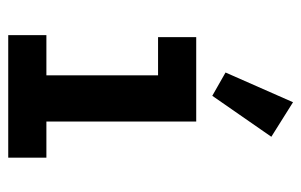

<svg xmlns="http://www.w3.org/2000/svg" viewBox="-156 -594 749 478"><g transform="rotate(90 219.0 -354.5)"><path d="M67 0V-95H167V-373H72V-468H282V-95H372V0ZM218 -508 160 -541 234 -709 320 -655Z"/></g></svg>

Font: Inconsolata SemiCondensed ExtraBold
Style: Regular
Weight: 800
Width: 4
Monospace: yes
Designer: Raph Levien, Cyreal, Brenton Simpson
Foundry: Raph Levien, Cyreal, Google
Version: Version 3.100; ttfautohint (v1.8.4.7-5d5b)